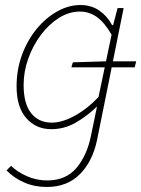

<svg xmlns="http://www.w3.org/2000/svg" viewBox="-20 -510 562 764"><path d="M264 -242 270 -262 402 -266H522L516 -242ZM166 234Q117 234 76 216Q35 198 6 168L24 150Q50 175 88 191.5Q126 208 168 208Q242 208 284 158.5Q326 109 342 30L366 -86Q324 -46 279.5 -21Q235 4 184 4Q123 4 84.5 -40Q46 -84 46 -166Q46 -233 67.5 -291.5Q89 -350 125.5 -394.5Q162 -439 207.5 -464.5Q253 -490 300 -490Q343 -490 375 -468Q407 -446 426 -410H430L448 -478H472L366 48Q348 133 297.5 183.5Q247 234 166 234ZM186 -22Q228 -22 278.5 -50Q329 -78 372 -124L424 -372Q395 -422 364.5 -443Q334 -464 298 -464Q255 -464 215 -439Q175 -414 143 -371.5Q111 -329 92.5 -277Q74 -225 74 -172Q74 -97 104 -59.5Q134 -22 186 -22Z"/></svg>

Font: Source Sans 3 ExtraLight
Style: Italic
Weight: 250
Italic angle: -11°
Designer: Paul D. Hunt
Foundry: Adobe
Version: Version 3.046;hotconv 1.0.118;makeotfexe 2.5.65603